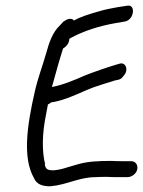

<svg xmlns="http://www.w3.org/2000/svg" viewBox="-20 -686 502 673"><path d="M99 -62C108 -40 128 -33 156 -33C215 -38 257 -65 314 -65H315C327 -66 338 -66 355 -66C371 -65 387 -65 403 -65H427C441 -65 458 -77 461 -92C464 -107 456 -121 440 -121H416C400 -121 385 -121 369 -122H368C324 -122 284 -120 249 -109L218 -100C199 -94 189 -91 168 -89C146 -89 140 -93 137 -110L138 -111C127 -156 127 -216 142 -288L148 -320C151 -321 155 -323 159 -327C161 -328 167 -328 171 -329C207 -336 249 -355 283 -370C312 -383 355 -395 383 -404L397 -407C405 -409 410 -416 413 -420C433 -441 420 -469 400 -463L386 -459C356 -450 312 -435 279 -422C240 -405 203 -389 162 -381C175 -428 187 -472 201 -516C210 -521 223 -533 223 -550C224 -551 226 -551 228 -553C274 -578 328 -595 385 -605L420 -611C451 -619 456 -672 426 -666L393 -661C370 -657 345 -652 326 -646C298 -638 266 -629 239 -614C233 -623 218 -622 204 -611H203L190 -597C164 -573 152 -536 142 -500C130 -457 113 -414 102 -365C74 -243 59 -132 99 -62Z"/></svg>

Font: Stray Cat
Style: BdCnObl
Weight: 700
Version: Version 1.0